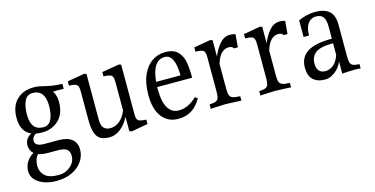

<svg xmlns="http://www.w3.org/2000/svg" viewBox="-69 -794 2611 1337"><g transform="rotate(-15 1236.5 -125.5)"><path d="M418 41Q418 84 392.5 123Q367 162 318.5 186Q270 210 205 210Q128 210 78.5 177.5Q29 145 29 93Q29 56 48.5 26Q68 -4 98 -20Q71 -44 71 -83Q71 -106 84 -125.5Q97 -145 119 -155Q47 -185 47 -284Q47 -371 94.5 -416Q142 -461 215 -461Q241 -461 260 -457Q307 -445 343.5 -439Q380 -433 417 -433V-397L366 -398Q348 -398 340 -397Q362 -364 362 -319Q362 -233 314 -187.5Q266 -142 193 -142Q167 -142 150 -146Q136 -139 128 -126Q120 -113 120 -101Q120 -82 137 -71.5Q154 -61 187 -61H287Q354 -61 386 -34Q418 -7 418 41ZM123 -288Q123 -175 212 -175Q252 -175 270 -212Q288 -249 288 -309Q288 -425 199 -425Q159 -425 141 -387Q123 -349 123 -288ZM350 68Q350 35 331 20.5Q312 6 266 6H194Q157 6 127 -4Q100 23 100 76Q100 117 130 145.5Q160 174 229 174Q278 174 314 143Q350 112 350 68Z M917 -41V-9L798 12L782 6V-98Q756 -45 718 -16.5Q680 12 640 12Q600 12 576 -1Q552 -14 539.5 -47.5Q527 -81 527 -141V-349Q527 -374 522 -386Q517 -398 502.5 -403Q488 -408 458 -409V-440L582 -461L597 -456V-128Q597 -84 613.5 -66Q630 -48 661 -48Q698 -48 728.5 -73.5Q759 -99 777 -144V-349Q777 -374 772 -386Q767 -398 752.5 -403Q738 -408 707 -409V-440L832 -461L847 -456V-101Q847 -76 852 -64Q857 -52 871.5 -47Q886 -42 917 -41Z M1302 -92Q1245 12 1136 12Q1061 12 1018 -43.5Q975 -99 975 -202Q975 -288 1001 -346Q1027 -404 1070 -432.5Q1113 -461 1165 -461Q1226 -461 1255.5 -429.5Q1285 -398 1293 -352.5Q1301 -307 1301 -240H1049V-220Q1049 -134 1076 -89Q1103 -44 1153 -44Q1223 -44 1283 -104ZM1051 -277H1227Q1225 -429 1153 -429Q1065 -429 1051 -277Z M1671 -454Q1668 -421 1666 -395.5Q1664 -370 1663 -362H1634Q1633 -369 1623.5 -374Q1614 -379 1602 -379Q1538 -379 1510 -283V-104Q1510 -72 1515.5 -57.5Q1521 -43 1537.5 -36.5Q1554 -30 1591 -29V3L1558 1Q1504 -2 1477 -2Q1451 -2 1401 1L1370 3V-29Q1402 -30 1416 -36.5Q1430 -43 1435 -57.5Q1440 -72 1440 -104V-349Q1440 -375 1435 -387Q1430 -399 1415.5 -404Q1401 -409 1370 -409V-440L1490 -461L1506 -456V-338Q1529 -393 1559.5 -427Q1590 -461 1633 -461Q1656 -461 1671 -454Z M2029 -454Q2026 -421 2024 -395.5Q2022 -370 2021 -362H1992Q1991 -369 1981.5 -374Q1972 -379 1960 -379Q1896 -379 1868 -283V-104Q1868 -72 1873.5 -57.5Q1879 -43 1895.5 -36.5Q1912 -30 1949 -29V3L1916 1Q1862 -2 1835 -2Q1809 -2 1759 1L1728 3V-29Q1760 -30 1774 -36.5Q1788 -43 1793 -57.5Q1798 -72 1798 -104V-349Q1798 -375 1793 -387Q1788 -399 1773.5 -404Q1759 -409 1728 -409V-440L1848 -461L1864 -456V-338Q1887 -393 1917.5 -427Q1948 -461 1991 -461Q2014 -461 2029 -454Z M2451 -30V1Q2432 -1 2398 -1Q2374 -1 2318 3V-84Q2300 -41 2264.5 -14.5Q2229 12 2195 12Q2138 12 2107.5 -16.5Q2077 -45 2077 -104Q2077 -179 2134 -215Q2191 -251 2311 -251V-337Q2311 -385 2295.5 -407Q2280 -429 2243 -429Q2207 -429 2185 -399Q2163 -369 2163 -313H2124V-433Q2185 -461 2247 -461Q2312 -461 2346.5 -431Q2381 -401 2381 -332V-105Q2381 -73 2386 -58.5Q2391 -44 2405 -37.5Q2419 -31 2451 -30ZM2311 -135V-218Q2220 -218 2184.5 -191.5Q2149 -165 2149 -113Q2149 -79 2165 -61.5Q2181 -44 2209 -44Q2244 -44 2270.5 -67.5Q2297 -91 2311 -135Z"/></g></svg>

Font: Gupter
Style: Regular
Weight: 400
Designer: Octavio Pardo
Version: Version 1.000